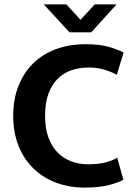

<svg xmlns="http://www.w3.org/2000/svg" viewBox="-20 -842 610 873"><path d="M380 -95Q426 -95 458 -103Q490 -111 513 -125L541 -25Q517 -11 473 0Q429 11 366 11Q295 11 235 -11.5Q175 -34 131.5 -76.5Q88 -119 64 -179.5Q40 -240 40 -316Q40 -390 63.5 -450Q87 -510 129.5 -552.5Q172 -595 233 -618Q294 -641 369 -641Q433 -641 474.5 -629Q516 -617 542 -603L511 -502Q485 -516 453.5 -525.5Q422 -535 383 -535Q342 -535 306 -523Q270 -511 243 -484.5Q216 -458 200.5 -416.5Q185 -375 185 -316Q185 -259 200 -217.5Q215 -176 241.5 -149Q268 -122 303.5 -108.5Q339 -95 380 -95ZM179 -822H282L346 -752L411 -822H510L395 -695H296Z"/></svg>

Font: Mukta Vaani
Style: Bold
Weight: 700
Designer: Noopur Datye, Girish Dalvi, Yashodeep Gholap, Pallavi Karambelkar
Foundry: Ek Type
Version: Version 2.538;PS 1.000;hotconv 16.6.51;makeotf.lib2.5.65220;